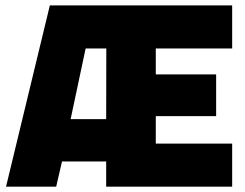

<svg xmlns="http://www.w3.org/2000/svg" viewBox="-20 -699 917 719"><path d="M2.6 0 166.7 -678.9H849.4V-517.6H563.4V-420.5H789.4V-264.1H563.4V-161.3H849.4V0H377.6V-94.4H212.2L190.4 0ZM244.5 -252.9H377.6L378.1 -517.6H300.7Z"/></svg>

Font: Titillium Web SemiBold
Style: Regular
Weight: 600
Designer: Mohamed Gaber, Accademia di Belle Arti di Urbino
Foundry: Kief Type Foundry, Accademia di Belle Arti di Urbino
Version: Version 3.000; ttfautohint (v1.8.4)